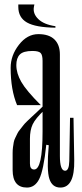

<svg xmlns="http://www.w3.org/2000/svg" viewBox="-20 -831 370 862"><path d="M101.1 11.1Q136.7 11.1 156.1 -27.2Q175.6 -65.6 187.8 -181.1L198.9 -178.9Q188.9 -66.7 201.7 -27.8Q214.4 11.1 251.1 11.1Q315.6 11.1 313.3 -112.2L310 -302.2H294.4L291.1 -107.8Q290 -64.4 272.2 -64.4Q248.9 -64.4 248.9 -131.1V-586.7Q248.9 -630 224.4 -653.9Q200 -677.8 152.2 -677.8Q102.2 -677.8 65 -630Q27.8 -582.2 27.8 -526.7Q27.8 -427.8 56.7 -358.9H163.3Q97.8 -424.4 75.6 -463.3Q53.3 -502.2 53.3 -538.9Q53.3 -570 68.9 -586.1Q84.4 -602.2 125.6 -602.2Q153.3 -602.2 162.2 -593.3Q171.1 -584.4 171.1 -557.8V-352.2Q165.6 -346.7 146.7 -328.9Q127.8 -311.1 123.3 -307.2Q118.9 -303.3 103.9 -288.9Q88.9 -274.4 85.6 -269.4Q82.2 -264.4 71.7 -251.7Q61.1 -238.9 58.3 -232.2Q55.6 -225.6 49.4 -213.9Q43.3 -202.2 41.7 -192.2Q40 -182.2 38.3 -170Q36.7 -157.8 36.7 -144.4V-67.8Q36.7 11.1 101.1 11.1ZM133.3 -70Q114.4 -70 114.4 -96.7V-207.8Q114.4 -246.7 126.7 -272.8Q138.9 -298.9 178.9 -336.7L171.1 -352.2V-240Q171.1 -70 133.3 -70ZM62.2 -811.1V-800Q62.2 -752.2 101.1 -730Q140 -707.8 228.9 -706.7V-713.3Q176.7 -721.1 151.7 -745.6Q126.7 -770 132.2 -800L134.4 -811.1Z"/></svg>

Font: Le Murmure
Style: Regular
Weight: 600
Width: 2
Designer: Jeremy Landes, Alexander Slobzheninov (Cyrillic)
Foundry: Velvetyne Type Foundry
Version: Version 1.0